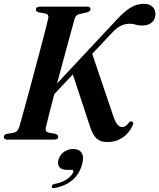

<svg xmlns="http://www.w3.org/2000/svg" viewBox="-23 -735 839 1011"><path d="M218 -62Q213 -41 233.5 -36.5L268.5 -30.5Q283.5 -25.5 283.5 -15.5Q283.5 0 262 0H15.5Q-3 0 -3 -13.5Q-3 -26 13 -30L49.5 -36Q69.5 -40 78.5 -66.5Q84.5 -88 96.8 -132Q109 -176 124.5 -233.2Q140 -290.5 156.5 -352Q173 -413.5 188.2 -470.8Q203.5 -528 214.8 -572.2Q226 -616.5 231 -638Q235.5 -660 215.5 -664L180 -670Q166 -674.5 166 -684.5Q166 -700 189 -700H437Q453.5 -700 453.5 -686.5Q453.5 -675.5 436 -670L395.5 -661Q385.5 -659 379.8 -653.5Q374 -648 370 -635.5Q363 -611 348 -556.5Q333 -502 314.5 -433Q296 -364 277.5 -295.5L593.5 -633.5Q634 -677 666.2 -696Q698.5 -715 734.5 -715Q764.5 -715 780.8 -698.5Q797 -682 795.5 -658Q794 -630.5 775 -615.5Q756 -600.5 725 -600.5Q706 -600.5 691.8 -605.2Q677.5 -610 661 -610Q636 -610 613.8 -599.5Q591.5 -589 565.5 -561L462.5 -451.5L574.5 -121Q593 -66 621 -66Q639.5 -66 655.5 -89.5Q663.5 -97.5 671 -95Q683 -92 675.5 -75Q657 -33.5 622.2 -10.2Q587.5 13 542.5 13Q506 13 485.8 -5.5Q465.5 -24 451 -68.5L360.5 -343L263 -239.5Q246.5 -177 234.2 -128.5Q222 -80 218 -62ZM331 159.5Q300 159.5 289.2 144Q278.5 128.5 284.5 107Q291 81.5 313 65.5Q335 49.5 362.5 49.5Q393 49.5 406.5 69.2Q420 89 410 127.5Q383 232 265 255Q249 258.5 249.5 247.5Q250 236.5 264 233.5Q307 226 332.8 206.2Q358.5 186.5 363 169.5Q365.5 159.5 354.5 159.5Z"/></svg>

Font: Fraunces 72pt SemiBold
Style: Italic
Weight: 600
Italic angle: -16°
Version: Version 1.000;[b76b70a41]